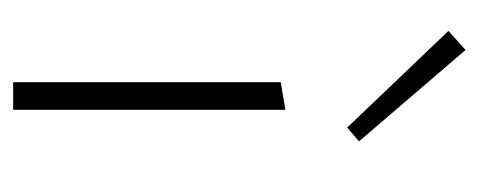

<svg xmlns="http://www.w3.org/2000/svg" viewBox="-238 -490 728 292"><g transform="rotate(90 126.0 -344.0)"><path d="M27 -662 56 -688 195 -526 174 -508ZM105 -407 147 -414V0H105Z"/></g></svg>

Font: Ysabeau Infant Light
Style: Regular
Weight: 300
Designer: Christian Thalmann (Catharsis Fonts)
Version: Version 0.003